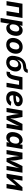

<svg xmlns="http://www.w3.org/2000/svg" viewBox="2784 -3552 972 6580"><g transform="rotate(90 3270.0 -262.0)"><path d="M596.2 -545.9 505.9 0H359.5L430.6 -429.5H235.2L164.1 0H17.5L107.8 -545.9Z M597.1 204.1 721.6 -545.9H865.6L849.4 -454H853.8Q867.3 -476.7 889.5 -499.6Q911.7 -522.4 944.3 -537.6Q976.9 -552.7 1021 -552.7Q1075 -552.7 1117.4 -528.5Q1159.7 -504.2 1184.3 -456.2Q1208.9 -408.1 1208.9 -336.8Q1208.9 -278.4 1192.6 -217.5Q1176.3 -156.7 1143.5 -105.4Q1110.6 -54.2 1060.6 -22.5Q1010.7 9.1 943.4 9.1Q896.8 9.1 867.3 -7Q837.7 -23.1 821.7 -46.4Q805.7 -69.7 799.1 -91.7H792.1L743.5 204.1ZM901.7 -108.3Q942.6 -108.3 972.3 -129.7Q1002 -151.1 1021.4 -185Q1040.9 -218.9 1050.2 -257Q1059.6 -295.1 1059.6 -328.6Q1059.6 -377.4 1038.1 -406.4Q1016.6 -435.4 971.6 -435.4Q932.5 -435.4 902.9 -415.6Q873.3 -395.8 853.6 -363.5Q833.8 -331.1 823.7 -292.6Q813.6 -254.2 813.6 -216.9Q813.6 -166.7 835.9 -137.5Q858.2 -108.3 901.7 -108.3Z M1512 10.7Q1438.1 10.7 1386.3 -17.6Q1334.5 -45.8 1307.1 -97.2Q1279.8 -148.5 1279.8 -217.2Q1279.8 -283 1300.7 -343.2Q1321.6 -403.4 1361.5 -450.7Q1401.4 -498 1458.8 -525.4Q1516.1 -552.7 1589.2 -552.7Q1662.8 -552.7 1714.7 -524.6Q1766.7 -496.5 1794 -445.1Q1821.4 -393.8 1821.4 -324.6Q1821.4 -258.7 1800.6 -198.5Q1779.8 -138.2 1739.8 -91.1Q1699.8 -43.9 1642.5 -16.6Q1585.1 10.7 1512 10.7ZM1517.1 -104.6Q1557.9 -104.6 1587.7 -126.5Q1617.4 -148.3 1636.6 -182.7Q1655.7 -217.1 1665 -256Q1674.2 -294.9 1674.2 -328.7Q1674.2 -361.5 1664.2 -385.9Q1654.1 -410.3 1634.2 -423.9Q1614.3 -437.5 1583.9 -437.5Q1543 -437.5 1513.3 -415.9Q1483.5 -394.3 1464.3 -360.1Q1445.2 -325.8 1435.9 -287.1Q1426.7 -248.3 1426.7 -214Q1426.7 -165.1 1449.2 -134.9Q1471.8 -104.6 1517.1 -104.6Z M2115.9 11.7Q2038.8 11.7 1984.2 -22Q1929.6 -55.7 1906 -120.1Q1882.5 -184.5 1897.7 -276.3L1900.4 -292.7Q1911.1 -356.3 1928.8 -412Q1946.5 -467.6 1974.5 -513Q2002.6 -558.4 2043.4 -592.4Q2084.2 -626.5 2140.6 -647.1Q2197.1 -667.7 2272 -672.9Q2307.8 -675.4 2326.1 -681.5Q2344.4 -687.7 2351.8 -698.8Q2359.1 -710 2362.3 -727.5H2477.4Q2467.6 -671.5 2442.8 -638Q2418.1 -604.5 2374.2 -588.5Q2330.4 -572.4 2263.5 -567.2Q2213.4 -563.6 2175.4 -552.8Q2137.4 -542.1 2109.3 -519.9Q2081.2 -497.8 2060.9 -460.5Q2040.6 -423.2 2026.1 -366.2H2029.6Q2049.3 -401.4 2084.5 -432.6Q2119.7 -463.9 2164.9 -483.5Q2210.1 -503.1 2258.7 -503.1Q2317 -503.1 2358.6 -472.1Q2400.2 -441.1 2418.6 -386.2Q2437 -331.3 2425.1 -259.2Q2412.1 -181 2368.4 -119.8Q2324.7 -58.5 2259.3 -23.4Q2193.9 11.7 2115.9 11.7ZM2135.4 -101.8Q2173.2 -101.8 2203 -119.6Q2232.7 -137.4 2252.8 -171.3Q2272.9 -205.3 2280.8 -253.5Q2289 -301.6 2280.5 -335.3Q2272 -368.9 2248.6 -386.6Q2225.1 -404.3 2187.5 -404.3Q2149.5 -404.3 2118.4 -385.9Q2087.3 -367.4 2066.3 -333Q2045.2 -298.7 2037.2 -251.5Q2029.8 -205.9 2038.8 -172.2Q2047.8 -138.6 2072.3 -120.2Q2096.7 -101.8 2135.4 -101.8Z M2431.4 0 2450.6 -116.9H2468Q2488 -116.9 2503.6 -125.8Q2519.1 -134.6 2531.9 -154.8Q2544.6 -175 2555.4 -209.3Q2566.3 -243.5 2576.5 -294.3L2627.6 -545.9H3053.5L2963.2 0H2816.5L2887.6 -429.5H2748.3L2714.9 -269.6Q2694.2 -170.9 2661.1 -111.8Q2628 -52.7 2582.8 -26.4Q2537.6 0 2479.9 0Z M3340.2 11.7Q3267.5 11.7 3214.8 -14.9Q3162.1 -41.5 3133.7 -91.4Q3105.4 -141.2 3105.4 -210.9Q3105.4 -280 3128.2 -342.1Q3151 -404.1 3192.9 -451.9Q3234.9 -499.8 3292.4 -527.4Q3349.9 -555 3419.3 -555Q3477 -555 3522.7 -535.9Q3568.3 -516.8 3594.7 -481.2Q3621.1 -445.7 3621.1 -396Q3621.1 -345.1 3591.3 -312.3Q3561.6 -279.4 3503.5 -261Q3445.4 -242.6 3360.4 -235.3Q3275.4 -228 3164.8 -228L3180 -316.6Q3273.5 -316.6 3333.2 -319.7Q3392.9 -322.9 3425.9 -331Q3458.9 -339.1 3471.9 -353.2Q3484.9 -367.2 3484.9 -388.8Q3484.9 -414.7 3463.3 -429.7Q3441.7 -444.7 3404.2 -444.7Q3356.4 -444.7 3325.6 -419.9Q3294.8 -395.2 3277.7 -357.5Q3260.5 -319.8 3253.5 -279.7Q3246.5 -239.5 3246.5 -208.5Q3246.5 -177.4 3256.1 -152.4Q3265.8 -127.5 3288.7 -113Q3311.6 -98.6 3350.8 -98.6Q3392.8 -98.6 3424.8 -115.9Q3456.7 -133.2 3470.6 -164.1L3602.2 -146.7Q3575.4 -75.1 3505.8 -31.7Q3436.3 11.7 3340.2 11.7Z M3678.1 0 3768.4 -545.9H3988.8L4029 -330.9Q4033.7 -303.7 4035.8 -268.4Q4038 -233.1 4038.6 -195Q4039.3 -156.9 4039 -121.1Q4038.7 -85.4 4037.8 -57.2H4018.9Q4027.5 -85.8 4039.3 -121.7Q4051.1 -157.5 4064.6 -195.5Q4078.1 -233.5 4092 -268.7Q4105.9 -303.9 4118.6 -330.9L4227.4 -545.9H4455.6L4365.3 0H4222.9L4258.6 -215.5Q4262.5 -238.2 4268.7 -271.2Q4274.8 -304.3 4282.1 -342.1Q4289.3 -380 4296.4 -417.5Q4303.5 -455 4308.9 -486.9H4318.4Q4300.6 -437.1 4279.9 -388.3Q4259.1 -339.6 4238.1 -295.6Q4217 -251.6 4198 -215.5L4083.1 0H3960.1L3915.3 -215.5Q3908.3 -253 3901.6 -297.3Q3894.9 -341.6 3890.5 -389.9Q3886.1 -438.2 3884.6 -486.9H3895.3Q3890.1 -453.9 3884.9 -416.6Q3879.7 -379.3 3874.6 -342.1Q3869.5 -305 3864.9 -272.1Q3860.2 -239.3 3856.1 -215.5L3820.4 0Z M4688.5 9.1Q4625.9 9.1 4580.8 -23.5Q4535.8 -56 4516.7 -118.8Q4497.6 -181.6 4512.6 -272.2Q4528.3 -365.7 4568.9 -428Q4609.4 -490.2 4665.2 -521.5Q4720.9 -552.7 4781.4 -552.7Q4827.5 -552.7 4855.7 -537.2Q4883.9 -521.8 4899.1 -498.9Q4914.3 -476 4920.6 -454H4925.5L4940.5 -545.9H5086.6L4996.3 0H4852L4866.2 -87.4H4859.4Q4845.3 -64.9 4822.2 -42.8Q4799.1 -20.6 4766.1 -5.7Q4733.1 9.1 4688.5 9.1ZM4753.5 -108.3Q4791.2 -108.3 4820.7 -129Q4850.2 -149.7 4870.1 -186.6Q4889.9 -223.5 4897.8 -272.7Q4906.2 -322.4 4898.6 -358.9Q4891 -395.4 4868.1 -415.4Q4845.2 -435.4 4807.5 -435.4Q4768.9 -435.4 4739.3 -414.5Q4709.6 -393.6 4690.2 -357Q4670.8 -320.4 4662.9 -272.7Q4655.2 -224.8 4662.4 -187.5Q4669.7 -150.3 4692.6 -129.3Q4715.5 -108.3 4753.5 -108.3Z M5121.5 0 5211.8 -545.9H5432.2L5472.4 -330.9Q5477.1 -303.7 5479.2 -268.4Q5481.3 -233.1 5482 -195Q5482.7 -156.9 5482.4 -121.1Q5482.1 -85.4 5481.2 -57.2H5462.3Q5470.8 -85.8 5482.6 -121.7Q5494.4 -157.5 5508 -195.5Q5521.5 -233.5 5535.4 -268.7Q5549.3 -303.9 5561.9 -330.9L5670.8 -545.9H5899L5808.6 0H5666.2L5702 -215.5Q5705.8 -238.2 5712 -271.2Q5718.2 -304.3 5725.4 -342.1Q5732.7 -380 5739.8 -417.5Q5746.8 -455 5752.3 -486.9H5761.8Q5744 -437.1 5723.2 -388.3Q5702.5 -339.6 5681.4 -295.6Q5660.4 -251.6 5641.3 -215.5L5526.5 0H5403.5L5358.7 -215.5Q5351.7 -253 5345 -297.3Q5338.3 -341.6 5333.9 -389.9Q5329.5 -438.2 5328 -486.9H5338.7Q5333.5 -453.9 5328.3 -416.6Q5323 -379.3 5318 -342.1Q5312.9 -305 5308.2 -272.1Q5303.6 -239.3 5299.5 -215.5L5263.7 0Z M6431.9 0H6285.2L6338.5 -321.3H6334.3L6058.1 0H5934L6024.3 -545.9H6170.7L6117.9 -226H6121.9L6396 -545.9H6522.2Z"/></g></svg>

Font: Inter Variable
Style: Italic
Weight: 400
Italic angle: -9.39999°
Designer: Rasmus Andersson
Foundry: rsms
Version: Version 4.001;git-9221beed3